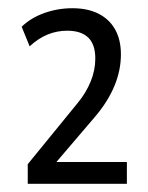

<svg xmlns="http://www.w3.org/2000/svg" viewBox="-20 -729 360 467"><path d="M47.5 -282V-329.7L169.9 -479.7Q189.4 -503.5 200.6 -530.9Q211.8 -558.3 211.8 -586.5Q211.8 -621 194.6 -637.6Q177.4 -654.3 143.5 -654.3Q118.4 -654.3 95.7 -645Q73.1 -635.7 52.1 -616.3L32.7 -663.9Q54.5 -685.4 87.5 -697.2Q120.4 -709 156.1 -709Q193.5 -709 219.7 -695.6Q246 -682.3 260.1 -657.2Q274.1 -632.1 274.1 -596.7Q274.1 -557.9 258.3 -519.9Q242.4 -481.8 211.3 -445.2L105 -320.7L104.3 -334.9H288.6V-282Z"/></svg>

Font: Nunito Sans 12pt ExtraLight Condensed
Style: Regular
Weight: 200
Width: 3
Version: Version 3.101;gftools[0.9.27]